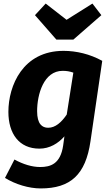

<svg xmlns="http://www.w3.org/2000/svg" viewBox="-20 -833 617 1076"><path d="M498 -813 353 -722 236 -813 176 -748 296 -611H391L548 -748ZM336 -548C108 -548 27 -353 27 -206C27 -84 87 0 201 0C258 0 306 -29 341 -69L334 -18C319 86 263 103 205 103C160 103 110 88 61 61L8 164C66 200 142 223 208 223C375 223 460 146 487 -41L553 -492C484 -530 408 -548 336 -548ZM331 -436C354 -436 370 -433 391 -426L354 -191C324 -147 290 -117 250 -117C216 -117 188 -138 188 -210C188 -304 225 -436 331 -436Z"/></svg>

Font: Fira Sans
Style: Bold Italic
Weight: 700
Italic angle: -8°
Designer: bBox Type GmbH & Carrois Corporate GbR & Edenspiekermann AG
Foundry: bBox Type GmbH & Carrois Corporate GbR & Edenspiekermann AG
Version: Version 4.301;PS 004.301;hotconv 1.0.88;makeotf.lib2.5.64775